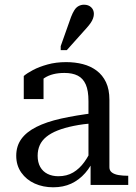

<svg xmlns="http://www.w3.org/2000/svg" viewBox="-20 -786 579 816"><path d="M384 -306 383 -263Q333 -259 293.5 -251Q254 -243 225 -231.5Q196 -220 177 -204.5Q158 -189 149 -169Q140 -149 140 -124Q140 -96 151 -76.5Q162 -57 182 -47Q202 -37 228 -37Q264 -37 291 -53Q318 -69 338.5 -97.5Q359 -126 375 -164L383 -119Q368 -80 342 -50.5Q316 -21 282.5 -5.5Q249 10 206 10Q163 10 127.5 -6Q92 -22 70.5 -52.5Q49 -83 49 -124Q49 -165 70.5 -195Q92 -225 134.5 -246.5Q177 -268 239.5 -282Q302 -296 384 -306ZM365 0V-104H356V-356Q356 -401 344.5 -427Q333 -453 310.5 -464.5Q288 -476 254 -476Q202 -476 169.5 -455Q137 -434 117 -404Q117 -419 120.5 -430.5Q124 -442 130.5 -450.5Q137 -459 146 -464Q155 -469 165 -471V-365H81V-463Q95 -475 120.5 -488.5Q146 -502 182 -512Q218 -522 261 -522Q299 -522 332 -513.5Q365 -505 390.5 -486Q416 -467 430.5 -436.5Q445 -406 445 -362V-75Q445 -61 455.5 -53Q466 -45 484 -42Q502 -39 524 -39H525V0ZM282 -714Q289 -732 296.5 -743.5Q304 -755 314.5 -760.5Q325 -766 337 -766Q356 -766 367.5 -755Q379 -744 379 -727Q379 -718 375.5 -708Q372 -698 365 -688Q358 -678 349 -668L264 -573H238V-590Z"/></svg>

Font: Roboto Serif 72pt
Style: Regular
Weight: 400
Designer: Greg Gazdowicz
Foundry: Commercial Type
Version: Version 1.008